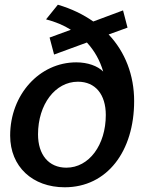

<svg xmlns="http://www.w3.org/2000/svg" viewBox="-20 -779 612 813"><path d="M254 14C434 14 548 -139 548 -351C548 -461 510 -559 440 -633L520 -662L501 -735L375 -688C332 -718 283 -742 225 -759L175 -697C214 -687 250 -672 280 -653L190 -620L209 -548L348 -599C381 -563 403 -523 417 -476C393 -500 351 -515 303 -515C147 -515 23 -378 23 -205C23 -73 118 14 254 14ZM261 -69C186 -69 141 -124 141 -210C141 -337 214 -433 310 -433C384 -433 428 -379 428 -292C428 -165 357 -69 261 -69Z"/></svg>

Font: Ronzino Medium
Style: Italic
Weight: 500
Italic angle: -7.99998°
Designer: Nunzio Mazzaferro
Foundry: Collletttivo
Version: Version 1.000;Glyphs 3.3 (3337)